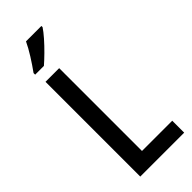

<svg xmlns="http://www.w3.org/2000/svg" viewBox="-298 -982 1023 1023"><g transform="rotate(-45 213.5 -470.0)"><path d="M77 0V-714H180V-90H408V0ZM272 -931Q259 -911 234 -882.5Q209 -854 181 -826.5Q153 -799 131 -780H65V-792Q91 -828 115.5 -867Q140 -906 156 -940H272Z"/></g></svg>

Font: Noto Sans Georgian Condensed Medium
Style: Regular
Weight: 500
Width: 3
Designer: Monotype Design Team, Akaki Razmadze
Foundry: Google LLC
Version: Version 2.005; ttfautohint (v1.8.4.7-5d5b)